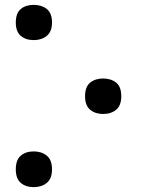

<svg xmlns="http://www.w3.org/2000/svg" viewBox="-20 -751 603 790"><path d="M119 -586Q86 -586 65.5 -603.5Q45 -621 45 -658Q45 -697 65.5 -714Q86 -731 119 -731Q151 -731 172.5 -714Q194 -697 194 -658Q194 -621 172.5 -603.5Q151 -586 119 -586ZM404 -282Q372 -282 351 -299.5Q330 -317 330 -355Q330 -394 351 -411Q372 -428 404 -428Q437 -428 458 -411Q479 -394 479 -355Q479 -317 458 -299.5Q437 -282 404 -282ZM119 19Q86 19 65.5 1.5Q45 -16 45 -54Q45 -93 65.5 -110.5Q86 -128 119 -128Q151 -128 172.5 -110.5Q194 -93 194 -54Q194 -16 172.5 1.5Q151 19 119 19Z"/></svg>

Font: Noto Sans Mono SemiCondensed SemiBold
Style: Regular
Weight: 600
Width: 4
Designer: Monotype Design Team
Foundry: Monotype Imaging Inc.
Version: Version 2.014; ttfautohint (v1.8.4.7-5d5b)